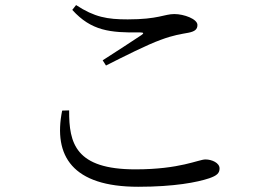

<svg xmlns="http://www.w3.org/2000/svg" viewBox="-20 -721 1040 742"><path d="M514.1 0.8C653.4 0.8 742.1 -16.5 788.4 -32C818.1 -42.3 828.5 -51.6 828.5 -70.1C828.5 -91.5 798.9 -104.8 774.1 -104.8C746.9 -104.8 676.3 -66.5 503.3 -66.5C271.9 -66.5 246.4 -166.9 247.2 -294.4L220.2 -293.6C185 -118.4 259.8 0.8 514.1 0.8ZM376.8 -487.9 389.6 -467.8C458.5 -502.7 550.5 -548.9 600.5 -566.8C650.2 -585.5 680.4 -589.3 708.1 -594.5C732.7 -599.4 743 -607.3 743 -624.5C743 -647.6 690.9 -666.7 653.7 -666.7C614.9 -666.7 591.9 -646.1 473.4 -646.1C394.6 -646.1 345.4 -654.6 274 -701.4L259.3 -682.8C332.6 -601.9 404.9 -594 521.6 -595.7C535.8 -595.5 536.8 -592.5 526.4 -585.3C489.6 -560.7 427.2 -520.3 376.8 -487.9Z"/></svg>

Font: Source Han Serif TW VF
Style: Regular
Weight: 250
Designer: Ryoko NISHIZUKA 西塚涼子 (kana & ideographs); Frank Grießhammer (Latin, Greek & Cyrillic); Wenlong ZHANG 张文龙 (bopomofo); San
Foundry: Adobe
Version: Version 2.002;hotconv 1.1.0;makeotfexe 2.6.0